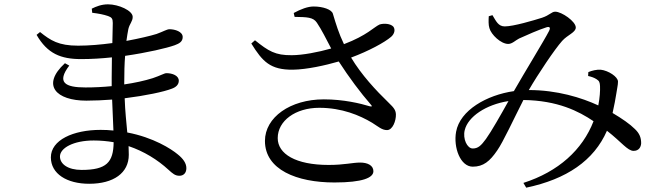

<svg xmlns="http://www.w3.org/2000/svg" viewBox="-20 -803 3040 887"><path d="M355 -530C402 -530 450 -533 497 -538L496 -447V-405C456 -401 415 -399 375 -399C280 -399 241 -422 300 -500L280 -511C169 -409 240 -338 379 -338C418 -338 458 -340 498 -343L504 -200C485 -202 465 -203 445 -203C318 -203 215 -156 215 -76C215 0 289 46 392 46C505 46 575 -4 575 -88L574 -128C645 -104 708 -65 758 -19C778 -1 789 9 809 9C827 9 841 -3 841 -26C841 -49 826 -70 801 -90C771 -115 689 -168 568 -191C564 -237 558 -288 556 -349C653 -361 737 -379 773 -393C793 -400 806 -412 806 -430C806 -454 776 -465 749 -465C739 -465 722 -454 686 -442C648 -430 602 -420 554 -413V-420C554 -467 555 -509 558 -545C662 -560 751 -581 787 -594C809 -602 824 -611 824 -632C824 -657 788 -668 763 -668C751 -668 734 -657 703 -646C674 -637 623 -625 564 -614C567 -636 570 -654 573 -669C579 -694 593 -704 593 -725C593 -754 528 -783 479 -783C449 -783 424 -773 404 -763L406 -744C438 -740 458 -736 479 -729C496 -723 501 -717 501 -697L499 -604C447 -597 392 -592 341 -592C250 -592 214 -616 165 -655L149 -642C199 -555 261 -530 355 -530ZM505 -146C504 -53 472 -18 357 -18C294 -18 257 -45 257 -80C257 -119 319 -154 413 -154C445 -154 476 -151 505 -146Z M1333 -481C1398 -482 1483 -501 1545 -519C1592 -446 1646 -374 1693 -320C1701 -311 1699 -310 1688 -312C1645 -325 1568 -344 1476 -344C1321 -344 1204 -261 1204 -152C1204 -19 1351 40 1525 40C1656 40 1705 18 1705 -12C1705 -39 1678 -52 1644 -52C1608 -52 1572 -41 1498 -41C1346 -41 1263 -92 1263 -165C1263 -245 1345 -305 1455 -305C1560 -305 1642 -270 1699 -236C1728 -218 1744 -202 1768 -202C1794 -202 1810 -245 1809 -275C1808 -294 1800 -305 1776 -328C1716 -386 1650 -457 1602 -537C1683 -567 1757 -607 1787 -633C1803 -647 1807 -667 1797 -680C1784 -694 1754 -696 1734 -690C1707 -678 1677 -640 1569 -599C1545 -649 1532 -692 1518 -739C1513 -759 1472 -773 1429 -773C1402 -773 1370 -761 1337 -743L1341 -725C1398 -724 1427 -724 1444 -698C1465 -667 1487 -623 1510 -579C1451 -562 1377 -548 1328 -548C1252 -547 1220 -567 1158 -617L1141 -602C1193 -518 1229 -480 1333 -481Z M2398 42 2411 64C2597 25 2724 -61 2784 -199C2851 -147 2879 -106 2907 -106C2931 -106 2941 -123 2942 -141C2942 -168 2934 -187 2913 -207C2890 -230 2854 -255 2810 -281C2818 -316 2824 -350 2827 -369C2830 -392 2835 -409 2835 -426C2835 -448 2791 -477 2755 -481C2736 -482 2715 -477 2698 -470L2697 -452C2714 -448 2725 -444 2736 -437C2749 -429 2751 -422 2752 -405C2753 -384 2751 -352 2744 -316C2666 -352 2554 -387 2423 -387C2465 -460 2543 -576 2577 -614C2602 -642 2640 -653 2640 -676C2640 -704 2575 -749 2545 -749C2528 -749 2520 -733 2484 -721C2446 -709 2352 -681 2312 -681C2282 -681 2272 -705 2255 -733L2238 -728C2237 -711 2236 -688 2241 -673C2249 -643 2294 -600 2328 -600C2346 -600 2362 -617 2378 -625C2413 -641 2470 -666 2505 -677C2519 -681 2525 -676 2516 -659C2494 -616 2403 -468 2354 -382C2229 -364 2105 -294 2087 -194C2074 -121 2107 -33 2164 -33C2213 -33 2243 -58 2277 -108C2304 -146 2355 -257 2398 -341C2556 -339 2654 -289 2722 -243C2671 -111 2560 -10 2398 42ZM2329 -336C2294 -273 2249 -194 2225 -161C2203 -131 2189 -117 2164 -117C2138 -117 2117 -162 2127 -202C2142 -264 2225 -320 2329 -336Z"/></svg>

Font: Source Han Serif SC Medium
Style: Regular
Weight: 500
Designer: Ryoko NISHIZUKA 西塚涼子 (kana & ideographs); Frank Grießhammer (Latin, Greek & Cyrillic); Wenlong ZHANG 张文龙 (bopomofo); San
Foundry: Adobe
Version: Version 2.003;hotconv 1.1.1;makeotfexe 2.6.0